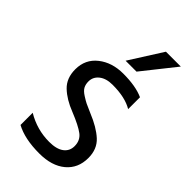

<svg xmlns="http://www.w3.org/2000/svg" viewBox="-223 -784 858 858"><g transform="rotate(45 206.0 -355.0)"><path d="M378 -135Q378 -70 332.5 -32Q287 6 208 6Q116 6 59 -25V-102Q126 -62 203 -62Q249 -62 273 -80Q297 -98 297 -129Q297 -165 270.5 -185Q244 -205 182 -230Q125 -252 90.5 -285Q56 -318 56 -374Q56 -437 103.5 -474.5Q151 -512 222 -512Q301 -512 349 -490V-415Q303 -443 223 -443Q183 -443 159.5 -424.5Q136 -406 136 -377Q136 -359 143 -345.5Q150 -332 170.5 -319Q191 -306 200.5 -301.5Q210 -297 242 -283Q306 -257 342 -224Q378 -191 378 -135ZM257 -560H188L287 -716H381Z"/></g></svg>

Font: Hind Vadodara
Style: Regular
Weight: 400
Designer: Hitesh Malaviya
Foundry: Indian Type Foundry
Version: Version 1.001;PS 1.0;hotconv 1.0.86;makeotf.lib2.5.63406; tt